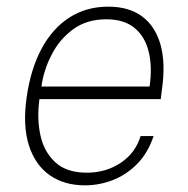

<svg xmlns="http://www.w3.org/2000/svg" viewBox="-20 -547 565 577"><path d="M235.5 10Q172.5 10 129 -20.8Q85.5 -51.5 66.8 -110.5Q48 -169.5 60 -254Q72 -339.5 105 -400.8Q138 -462 188.8 -494.5Q239.5 -527 305.5 -527Q367.5 -527 407.2 -497.5Q447 -468 462.5 -412.2Q478 -356.5 466.5 -277L463 -249H98.5Q90.5 -190.5 101.5 -140.2Q112.5 -90 146.5 -59Q180.5 -28 241 -28Q298 -28 342.5 -57.5Q387 -87 402.5 -138H441.5Q425 -88 392.8 -55Q360.5 -22 319.5 -6Q278.5 10 235.5 10ZM104.5 -287H429.5Q438 -344.5 427.2 -390.2Q416.5 -436 385 -462.5Q353.5 -489 299.5 -489Q240.5 -489 199.5 -458.8Q158.5 -428.5 134.8 -382Q111 -335.5 104.5 -287Z"/></svg>

Font: Public Sans Thin
Style: Italic
Weight: 100
Italic angle: -8°
Designer: The Public Sans project authors (U.S. Web Design System). Libre Franklin designed by Pablo Impallari and Rodrigo Fuenzal
Version: Version 2.000